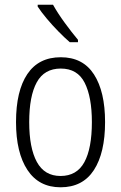

<svg xmlns="http://www.w3.org/2000/svg" viewBox="-20 -785 514 815"><path d="M426 -267Q426 -136 378.5 -63Q331 10 237 10Q145 10 96.5 -63.5Q48 -137 48 -267Q48 -399 96 -470.5Q144 -542 238 -542Q332 -542 379 -469Q426 -396 426 -267ZM104 -267Q104 -157 136.5 -97.5Q169 -38 237 -38Q306 -38 338 -96.5Q370 -155 370 -267Q370 -373 339.5 -433.5Q309 -494 238 -494Q168 -494 136 -435.5Q104 -377 104 -267ZM205 -765Q225 -729 255 -688Q285 -647 311 -616V-606H276Q254 -625 228 -651.5Q202 -678 178.5 -706Q155 -734 140 -757V-765Z"/></svg>

Font: Noto Sans Gurmukhi Condensed Light
Style: Regular
Weight: 300
Width: 3
Designer: Jelle Bosma - Monotype Design Team
Foundry: Monotype Imaging Inc.
Version: Version 2.004; ttfautohint (v1.8.4.7-5d5b)